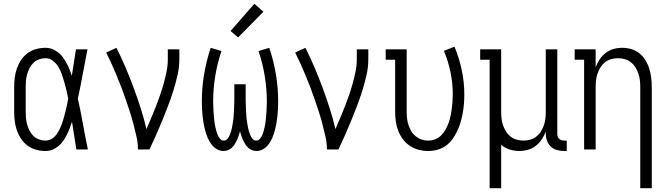

<svg xmlns="http://www.w3.org/2000/svg" viewBox="-20 -791 3540 1016"><path d="M221 8Q196 8 171.5 1.5Q147 -5 126.5 -20Q106 -35 92 -56Q78 -77 69.5 -101Q61 -125 58 -150Q55 -175 55 -200V-330Q55 -355 58 -380Q61 -405 69.5 -429Q78 -453 92 -474Q106 -495 126.5 -510Q147 -525 171.5 -531.5Q196 -538 221 -538Q249 -538 273 -523.5Q297 -509 313 -487.5Q329 -466 340.5 -441Q352 -416 360 -390Q366 -425 371 -460Q376 -495 382 -530H443Q430 -465 418 -399.5Q406 -334 392 -269Q407 -202 419 -134.5Q431 -67 445 0H384Q378 -37 372.5 -73.5Q367 -110 361 -147Q355 -129 348.5 -111.5Q342 -94 333.5 -77.5Q325 -61 314.5 -45.5Q304 -30 289.5 -18Q275 -6 257.5 1Q240 8 221 8ZM221 -47Q238 -47 253 -56Q268 -65 278 -78.5Q288 -92 295.5 -107.5Q303 -123 308.5 -138.5Q314 -154 318.5 -170.5Q323 -187 327 -203Q331 -219 334.5 -235.5Q338 -252 341 -269Q337 -290 332 -311.5Q327 -333 321 -354Q315 -375 308 -395.5Q301 -416 290 -435Q279 -454 261 -468.5Q243 -483 221 -483Q204 -483 187 -477Q170 -471 157.5 -459Q145 -447 137 -431.5Q129 -416 124 -399Q119 -382 117.5 -364.5Q116 -347 116 -330V-200Q116 -183 117.5 -165.5Q119 -148 124 -131Q129 -114 137 -98.5Q145 -83 157.5 -71Q170 -59 187 -53Q204 -47 221 -47Z M710 0Q710 -34 702.5 -67Q695 -100 686.5 -133Q678 -166 667.5 -198.5Q657 -231 646 -263Q635 -295 623 -326.5Q611 -358 598 -389.5Q585 -421 571 -452Q557 -483 542 -513L596 -538Q622 -487 644.5 -434Q667 -381 687 -327Q707 -273 724.5 -218.5Q742 -164 755 -108Q768 -138 780.5 -167.5Q793 -197 805 -227.5Q817 -258 827.5 -288.5Q838 -319 846.5 -350Q855 -381 861.5 -413Q868 -445 868 -477V-530H929V-477Q929 -435 919.5 -393.5Q910 -352 897.5 -312Q885 -272 870 -232.5Q855 -193 839 -154Q823 -115 806 -76.5Q789 -38 771 0Z M1162 8Q1143 8 1126 -2.5Q1109 -13 1097.5 -29Q1086 -45 1078.5 -63Q1071 -81 1066 -99.5Q1061 -118 1057.5 -137.5Q1054 -157 1052 -176.5Q1050 -196 1049 -215Q1048 -234 1048 -254Q1048 -326 1060 -397.5Q1072 -469 1095 -538L1152 -521Q1130 -456 1119 -388.5Q1108 -321 1108 -253Q1108 -242 1108.5 -230.5Q1109 -219 1109.5 -208Q1110 -197 1111 -185.5Q1112 -174 1113 -163Q1114 -152 1115.5 -141Q1117 -130 1119.5 -119Q1122 -108 1125 -97Q1128 -86 1132.5 -75.5Q1137 -65 1145 -56Q1153 -47 1164 -47Q1176 -47 1184 -57Q1192 -67 1196.5 -78Q1201 -89 1204 -100.5Q1207 -112 1209 -123.5Q1211 -135 1213 -147Q1215 -159 1216 -170.5Q1217 -182 1217.5 -194Q1218 -206 1218.5 -217.5Q1219 -229 1219.5 -241Q1220 -253 1220 -265V-345H1280V-265Q1280 -253 1280.5 -241Q1281 -229 1281.5 -217.5Q1282 -206 1282.5 -194Q1283 -182 1284 -170.5Q1285 -159 1287 -147Q1289 -135 1291 -123.5Q1293 -112 1296 -100.5Q1299 -89 1303.5 -78Q1308 -67 1316 -57Q1324 -47 1336 -47Q1347 -47 1355 -56Q1363 -65 1367.5 -75.5Q1372 -86 1375 -97Q1378 -108 1380.5 -119Q1383 -130 1384.5 -141Q1386 -152 1387 -163Q1388 -174 1389 -185.5Q1390 -197 1390.5 -208Q1391 -219 1391.5 -230.5Q1392 -242 1392 -253Q1392 -321 1381 -388.5Q1370 -456 1348 -521L1405 -538Q1428 -469 1440 -397.5Q1452 -326 1452 -254Q1452 -234 1451 -215Q1450 -196 1448 -176.5Q1446 -157 1442.5 -137.5Q1439 -118 1434 -99.5Q1429 -81 1421.5 -63Q1414 -45 1402.5 -29Q1391 -13 1374 -2.5Q1357 8 1338 8Q1325 8 1313.5 3.5Q1302 -1 1293 -9.5Q1284 -18 1277.5 -28.5Q1271 -39 1266 -50Q1261 -61 1257 -72.5Q1253 -84 1250 -96Q1247 -84 1243 -72.5Q1239 -61 1234 -50Q1229 -39 1222.5 -28.5Q1216 -18 1207 -9.5Q1198 -1 1186.5 3.5Q1175 8 1162 8ZM1240 -593 1200 -627 1326 -771 1374 -729Z M1710 0Q1710 -34 1702.5 -67Q1695 -100 1686.5 -133Q1678 -166 1667.5 -198.5Q1657 -231 1646 -263Q1635 -295 1623 -326.5Q1611 -358 1598 -389.5Q1585 -421 1571 -452Q1557 -483 1542 -513L1596 -538Q1622 -487 1644.5 -434Q1667 -381 1687 -327Q1707 -273 1724.5 -218.5Q1742 -164 1755 -108Q1768 -138 1780.5 -167.5Q1793 -197 1805 -227.5Q1817 -258 1827.5 -288.5Q1838 -319 1846.5 -350Q1855 -381 1861.5 -413Q1868 -445 1868 -477V-530H1929V-477Q1929 -435 1919.5 -393.5Q1910 -352 1897.5 -312Q1885 -272 1870 -232.5Q1855 -193 1839 -154Q1823 -115 1806 -76.5Q1789 -38 1771 0Z M2245 8Q2220 8 2195 1.5Q2170 -5 2148.5 -19.5Q2127 -34 2111.5 -55Q2096 -76 2087 -99.5Q2078 -123 2074.5 -148.5Q2071 -174 2071 -200V-475H2021V-530H2132V-200Q2132 -182 2134 -164.5Q2136 -147 2141.5 -130Q2147 -113 2156 -97.5Q2165 -82 2179 -70.5Q2193 -59 2210 -53Q2227 -47 2245 -47Q2264 -47 2282.5 -54Q2301 -61 2314.5 -74.5Q2328 -88 2337.5 -105Q2347 -122 2353.5 -140Q2360 -158 2364 -176.5Q2368 -195 2370.5 -214Q2373 -233 2374.5 -252.5Q2376 -272 2376 -291Q2376 -350 2364 -408.5Q2352 -467 2329 -522L2385 -544Q2410 -484 2423.5 -420Q2437 -356 2437 -291Q2437 -266 2435 -241Q2433 -216 2428.5 -191.5Q2424 -167 2417 -143.5Q2410 -120 2399.5 -97.5Q2389 -75 2374 -54.5Q2359 -34 2339 -19.5Q2319 -5 2294.5 1.5Q2270 8 2245 8Z M2571 205V-475H2521V-530H2632V-200Q2632 -182 2634 -163.5Q2636 -145 2642 -128Q2648 -111 2657.5 -95.5Q2667 -80 2681.5 -68.5Q2696 -57 2714 -52Q2732 -47 2750 -47Q2768 -47 2786 -52Q2804 -57 2818.5 -68.5Q2833 -80 2842.5 -95.5Q2852 -111 2858 -128Q2864 -145 2866 -163.5Q2868 -182 2868 -200V-530H2929V-84Q2929 -76 2931 -69Q2933 -62 2938 -57Q2943 -52 2950.5 -49.5Q2958 -47 2965 -47H2979V8H2965Q2946 8 2927.5 3Q2909 -2 2895 -15Q2881 -28 2874.5 -46.5Q2868 -65 2868 -84V-95Q2860 -73 2847 -53.5Q2834 -34 2815.5 -19.5Q2797 -5 2774 1.5Q2751 8 2727 8Q2702 8 2676.5 0Q2651 -8 2632 -25V205Z M3368 205V-330Q3368 -348 3366 -366.5Q3364 -385 3358 -402Q3352 -419 3342.5 -434.5Q3333 -450 3318.5 -461.5Q3304 -473 3286 -478Q3268 -483 3250 -483Q3232 -483 3214 -478Q3196 -473 3181.5 -461.5Q3167 -450 3157.5 -434.5Q3148 -419 3142 -402Q3136 -385 3134 -366.5Q3132 -348 3132 -330V0H3071V-475H3021V-530H3132V-435Q3140 -457 3153 -476.5Q3166 -496 3184.5 -510.5Q3203 -525 3226 -531.5Q3249 -538 3273 -538Q3297 -538 3321 -531Q3345 -524 3364 -508.5Q3383 -493 3396 -471.5Q3409 -450 3416 -426.5Q3423 -403 3426 -379Q3429 -355 3429 -330V205Z"/></svg>

Font: Iosevka Slab Light
Style: Regular
Weight: 300
Monospace: yes
Designer: Belleve Invis
Foundry: Belleve Invis
Version: Version 11.1.0; ttfautohint (v1.8.3)